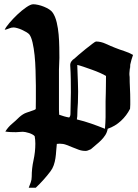

<svg xmlns="http://www.w3.org/2000/svg" viewBox="-20 -716 647 902"><path d="M431 -521Q454 -521 477.5 -510Q501 -499 522 -491Q542 -483 564 -476Q586 -469 605 -458Q597 -436 592 -413Q587 -390 587 -366Q587 -354 587.5 -356.5Q588 -359 588.5 -369Q589 -379 589.5 -392.5Q590 -406 590.5 -416Q591 -426 591.5 -428.5Q592 -431 592 -419Q592 -404 590.5 -389Q589 -374 589 -358Q589 -329 590.5 -301Q592 -273 592 -244Q592 -234 592 -224.5Q592 -215 591 -205Q575 -173 548 -148Q521 -123 486 -111Q483 -94 474.5 -81Q466 -68 455 -57Q444 -46 431.5 -36Q419 -26 407 -15Q401 -13 395 -10Q389 -7 382 -7Q365 -7 350 -12.5Q335 -18 320.5 -24Q306 -30 291.5 -35.5Q277 -41 261 -41Q252 -41 247 -40Q245 -25 244 -7.5Q243 10 240.5 27Q238 44 232.5 60Q227 76 217 89Q202 109 184 129Q166 149 148 166H115Q120 153 124.5 140.5Q129 128 129 114Q129 75 137.5 36.5Q146 -2 146 -41Q146 -59 143 -76Q140 -80 133 -84Q126 -88 117 -91Q108 -94 99.5 -95.5Q91 -97 87 -97Q79 -97 71 -96Q63 -95 55 -95Q42 -95 30 -95.5Q18 -96 5 -98Q18 -119 36 -134Q54 -149 71 -166Q88 -181 104 -186.5Q120 -192 140 -199Q142 -200 145 -201.5Q148 -203 148 -205Q148 -221 148.5 -250Q149 -279 148.5 -313.5Q148 -348 147 -385.5Q146 -423 142.5 -456.5Q139 -490 133 -516Q127 -542 118 -554Q114 -559 104 -565Q94 -571 83 -576Q72 -581 61 -584Q50 -587 44 -587Q33 -587 23 -582.5Q13 -578 2 -576Q7 -588 24 -608Q41 -628 61.5 -647.5Q82 -667 103 -681.5Q124 -696 136 -696Q146 -696 159.5 -693Q173 -690 186.5 -684.5Q200 -679 211 -672Q222 -665 228 -656Q240 -638 246.5 -610.5Q253 -583 255.5 -553.5Q258 -524 258.5 -495Q259 -466 259 -444Q259 -430 258 -416.5Q257 -403 257 -389V-224Q257 -212 257 -200.5Q257 -189 258 -177Q269 -173 281 -169.5Q293 -166 305 -164Q311 -170 311 -181Q311 -207 312 -231.5Q313 -256 313 -282Q313 -312 312.5 -344Q312 -376 310 -407Q309 -418 315 -427Q321 -436 330 -441Q334 -445 349 -458Q364 -471 381.5 -485Q399 -499 413.5 -510Q428 -521 431 -521ZM343 -411Q344 -389 344.5 -369.5Q345 -350 346 -329.5Q347 -309 347 -286Q347 -263 346 -234Q345 -218 344 -202Q343 -186 343 -170Q343 -167 342 -162.5Q341 -158 341 -155Q375 -147 408 -135.5Q441 -124 473 -111Q474 -125 475 -138.5Q476 -152 476 -166Q476 -196 476 -213Q476 -230 476 -241Q476 -252 476.5 -259.5Q477 -267 477 -278.5Q477 -290 477.5 -308.5Q478 -327 478 -359Q469 -365 451 -373Q433 -381 412 -388.5Q391 -396 372 -402.5Q353 -409 343 -411Z"/></svg>

Font: Hand Textur
Style: Regular
Weight: 400
Designer: F. H. Ehmcke um 1935
Foundry: Peter Wiegel
Version: Version 1.000